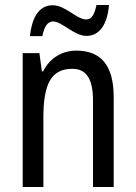

<svg xmlns="http://www.w3.org/2000/svg" viewBox="-20 -750 545 770"><path d="M100 -605H150C157 -643 171 -664 193 -664C228 -664 277 -606 327 -606C378 -606 411 -651 417 -730H367C359 -694 349 -672 326 -672C287 -672 243 -729 191 -729C133 -729 107 -673 100 -605ZM286 -547C230 -547 180 -518 153 -464H148L138 -537H71V0H154V-279C154 -413 185 -474 270 -474C328 -474 353 -431 353 -347V0H436V-360C436 -488 385 -547 286 -547Z"/></svg>

Font: Noto Sans Lao Looped Condensed
Style: Regular
Weight: 400
Width: 3
Designer: Mark Frömberg, Ben Mitchell
Foundry: The Fontpad Ltd
Version: Version 1.003